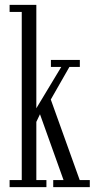

<svg xmlns="http://www.w3.org/2000/svg" viewBox="-20 -770 394 790"><path d="M19.5 0V-29H69.5V-721H19.5V-750H129.5V-324.5L232 -494.5H189.5V-523.5H308.5V-494.5H265.5L189 -360.5L308 -29H349.5V0H199V-29H241.5L144.5 -300L129.5 -268.5V-29H171V0Z"/></svg>

Font: Imbue 24pt Light
Style: Regular
Weight: 300
Designer: Tyler Finck
Foundry: Etcetera Type Company
Version: Version 1.102